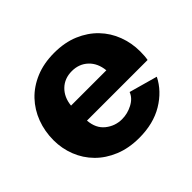

<svg xmlns="http://www.w3.org/2000/svg" viewBox="-133 -697 869 869"><g transform="rotate(-45 302.0 -262.5)"><path d="M306 10Q240 10 187.5 -11.5Q135 -33 98.5 -70Q62 -107 43 -155.5Q24 -204 24 -257Q24 -314 43 -364.5Q62 -415 98 -453Q134 -491 186.5 -513Q239 -535 306 -535Q373 -535 425 -513Q477 -491 513 -453.5Q549 -416 567.5 -367Q586 -318 586 -264Q586 -250 585 -236.5Q584 -223 582 -213H194Q198 -160 232.5 -132.5Q267 -105 311 -105Q346 -105 378.5 -122Q411 -139 422 -168L558 -130Q527 -68 462 -29Q397 10 306 10ZM417 -312Q412 -362 381 -391Q350 -420 304 -420Q257 -420 226.5 -390.5Q196 -361 191 -312Z"/></g></svg>

Font: Boldmen
Style: Bold
Weight: 700
Designer: Matt McInerney, Pablo Impallari, Rodrigo Fuenzalida
Foundry: LIVING CONCEPT
Version: Version 1.000